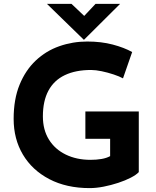

<svg xmlns="http://www.w3.org/2000/svg" viewBox="-20 -957 802 985"><path d="M692 -74Q679 -60 651 -45.5Q623 -31 586.5 -19Q550 -7 512 0.5Q474 8 440 8Q321 8 233 -38Q145 -84 97.5 -164Q50 -244 50 -347Q50 -448 80.5 -522.5Q111 -597 163.5 -646.5Q216 -696 284.5 -720Q353 -744 428 -744Q499 -744 558 -728.5Q617 -713 658 -690L611 -555Q593 -565 563 -575Q533 -585 502 -591.5Q471 -598 447 -598Q368 -598 312.5 -571.5Q257 -545 228.5 -492Q200 -439 200 -360Q200 -291 231 -241Q262 -191 317.5 -164Q373 -137 444 -137Q475 -137 501 -141.5Q527 -146 545 -156V-245H418V-385H692ZM347 -937 425 -863 391 -853 470 -937H596L411 -753H410L221 -937Z"/></svg>

Font: Reem Kufi Fun
Style: Regular
Weight: 400
Designer: Khaled Hosny
Version: Version 1.005